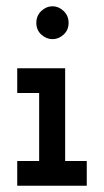

<svg xmlns="http://www.w3.org/2000/svg" viewBox="-20 -593 332 613"><path d="M257 0V-79H188V-375H35V-296H105V-79H35V0ZM199 -520Q199 -543 183 -558Q167 -573 148 -573Q128 -573 112 -558Q96 -543 96 -520Q96 -497 112 -482.5Q128 -468 148 -468Q167 -468 183 -482.5Q199 -497 199 -520Z"/></svg>

Font: Josefin Slab Thin
Style: Bold
Weight: 700
Version: Version 2.000